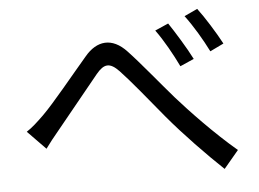

<svg xmlns="http://www.w3.org/2000/svg" viewBox="-50 -775 1099 814"><g transform="rotate(-5 500.0 -368.0)"><path d="M689 -660 632 -635C665 -590 700 -527 725 -475L784 -501C760 -549 714 -623 689 -660ZM817 -711 761 -685C795 -640 831 -579 857 -527L915 -555C891 -601 844 -676 817 -711ZM52 -255 129 -176C144 -197 167 -226 188 -251C232 -305 322 -416 369 -473C403 -514 428 -517 467 -476C513 -427 574 -352 644 -267C711 -187 803 -92 874 -25L937 -100C841 -181 743 -285 690 -345C635 -408 559 -502 508 -556C446 -623 380 -613 329 -552C267 -480 175 -366 126 -318C99 -292 77 -271 52 -255Z"/></g></svg>

Font: Noto Sans Japanese Regular
Style: Regular
Weight: 400
Designer: Ryoko NISHIZUKA (kana & ideographs); Paul D. Hunt (Latin, Greek & Cyrillic); Wenlong ZHANG (bopomofo); Sandoll Communica
Foundry: Adobe Systems Incorporated
Version: Version 1.000;PS 1;hotconv 1.0.78;makeotf.lib2.5.61930